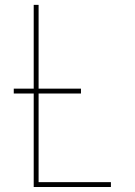

<svg xmlns="http://www.w3.org/2000/svg" viewBox="-20 -750 540 770"><path d="M35.2 -375V-394.5H115.2V-730.5H134.8V-394.5H304.7V-375H134.8V-19.5H424.8V0H115.2V-375Z"/></svg>

Font: Mgen+ 1m thin
Style: Regular
Weight: 100
Designer: [Source Han Sans]
Ryoko NISHIZUKA  (kana & ideographs); Paul D. Hunt (Latin, Greek & Cyrillic); Wenlong ZHANG  (bopomofo
Version: Version 1.059.20150602